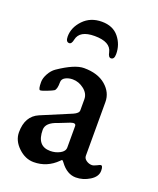

<svg xmlns="http://www.w3.org/2000/svg" viewBox="-123 -712 656 796"><g transform="rotate(20 204.5 -314.0)"><path d="M260 -527Q251 -570 181 -570Q115 -570 106 -527Q102 -506 91 -506Q76 -506 76 -530Q76 -570 107.5 -603Q139 -636 189 -636Q238 -636 264 -604Q290 -572 290 -530Q290 -506 275 -506Q264 -506 260 -527ZM111 -131Q111 -59 170 -59Q193 -59 212.5 -69.5Q232 -80 232 -97V-191Q232 -206 209 -198L161 -179Q111 -163 111 -131ZM185 -430Q246 -430 281 -400Q316 -370 316 -328V-91Q316 -79 327.5 -71Q339 -63 352 -63Q360 -63 372.5 -69.5Q385 -76 388 -76Q397 -76 397 -54Q397 -28 368 -10Q339 8 307 8Q268 8 238 -33Q233 -40 230.5 -40.5Q228 -41 223 -35Q180 8 121 8Q84 8 53 -21.5Q22 -51 22 -88Q22 -159 76 -182L207 -237Q230 -247 230 -260V-309Q230 -334 207 -352Q184 -370 157 -370Q139 -370 125 -362.5Q111 -355 111 -341Q111 -309 101 -302Q95 -298 73.5 -289.5Q52 -281 45 -281Q37 -281 37 -315Q37 -332 48 -352Q59 -372 75 -383Q144 -430 185 -430Z"/></g></svg>

Font: EB Garamond 08
Style: Regular
Weight: 400
Version: Version 0.016 ; ttfautohint (v1.5)